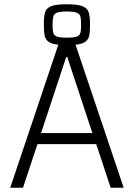

<svg xmlns="http://www.w3.org/2000/svg" viewBox="-20 -882 629 902"><path d="M561 0H500L432 -205H156L88 0H28L254 -672Q223 -675 208.5 -685.5Q194 -696 190 -714Q186 -732 186 -766Q186 -806 192 -825Q198 -844 221 -853Q244 -862 294 -862Q344 -862 367 -853Q390 -844 396.5 -824.5Q403 -805 403 -766Q403 -732 399 -714Q395 -696 380.5 -685.5Q366 -675 335 -672ZM294 -705Q326 -705 340 -710Q354 -715 357.5 -727Q361 -739 361 -766Q361 -793 357.5 -805Q354 -817 340 -822.5Q326 -828 294 -828Q262 -828 248 -822.5Q234 -817 230.5 -805Q227 -793 227 -766Q227 -739 230.5 -727Q234 -715 248 -710Q262 -705 294 -705ZM173 -257H414L296 -614H291Z"/></svg>

Font: Saira SemiCondensed Light
Style: Regular
Weight: 300
Width: 4
Designer: Hector Gatti with collaboration of the Omnibus-Type team
Foundry: Omnibus-Type
Version: Version 0.072; ttfautohint (v1.8)